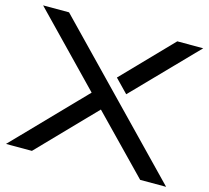

<svg xmlns="http://www.w3.org/2000/svg" viewBox="-101 -819 1021 937"><g transform="rotate(15 409.5 -350.0)"><path d="M814 0H683L409 -282L136 0H5L344 -350L5 -700H136ZM814 -700 509 -386 444 -453 683 -700Z"/></g></svg>

Font: Bruno Ace SC
Style: Regular
Weight: 400
Version: Version 1.100; ttfautohint (v1.8.4.7-5d5b);gftools[0.9.27]